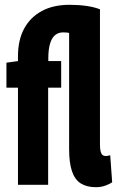

<svg xmlns="http://www.w3.org/2000/svg" viewBox="-20 -770 487 800"><path d="M380.1 10Q341.8 10 316.9 -5.6Q291.9 -21.1 280 -56.3Q268 -91.5 268 -149.4V-632Q267.2 -633.5 258.8 -634.3Q250.4 -635.1 243.6 -635.1Q222.8 -635.1 209.1 -623.4Q195.4 -611.8 188.4 -587.7Q181.3 -563.7 181.3 -526.9V-515.5H234.9V-404.8H180.6V0H54.9V-404.8H6.8V-508.8L54.9 -515.5V-535.3Q54.9 -602.9 80.5 -650.6Q106.2 -698.2 154.2 -724.1Q202.1 -750 270.2 -750Q307.8 -750 340.4 -745.3Q373 -740.6 396.5 -731.2V-168.3Q396.5 -148.5 399.5 -138Q402.4 -127.4 407.8 -123.7Q413.2 -119.9 420 -119.9Q423.6 -119.9 428.4 -120.6Q433.1 -121.2 439.2 -123.1L447.4 -10.3Q436.3 -2.8 418.4 3.6Q400.4 10 380.1 10Z"/></svg>

Font: Georama ExtraCondensed Thin
Style: Regular
Weight: 100
Width: 2
Designer: Jean-Baptiste Levee
Foundry: Production Type
Version: Version 1.001